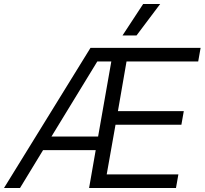

<svg xmlns="http://www.w3.org/2000/svg" viewBox="-49 -939 1022 959"><path d="M583 -632 540 -384H869L857 -316H528L484 -68H842L830 0H396L429 -189H166L51 0H-29L403 -700H953L941 -632ZM507 -632H437L208 -257H441ZM666 -919H751L633 -762H563Z"/></svg>

Font: Chakra Petch
Style: Italic
Weight: 400
Italic angle: -10°
Designer: Katatrad Aksorn Co.,Ltd.
Foundry: Cadson Demak Co.,Ltd.
Version: Version 1.000; ttfautohint (v1.6)